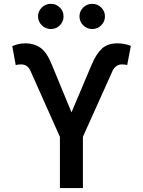

<svg xmlns="http://www.w3.org/2000/svg" viewBox="-20 -958 729 978"><path d="M285.2 0V-260.7L135.3 -596.7Q127.9 -613.3 116.2 -621.6Q104.5 -629.9 87.4 -629.9Q80.6 -629.9 72 -628.9Q63.5 -627.9 60.1 -626.5L42.5 -723.1Q59.1 -730 75 -733.6Q90.8 -737.3 110.4 -737.3Q153.3 -737.3 185.8 -714.8Q218.3 -692.4 243.2 -630.4L344.2 -385.7L446.8 -628.4Q469.2 -682.1 498.5 -709.7Q527.8 -737.3 578.1 -737.3Q596.7 -737.3 613.3 -733.9Q629.9 -730.5 646.5 -724.6L627.9 -626.5Q625 -627.9 616.5 -628.9Q607.9 -629.9 601.1 -629.9Q584.5 -629.9 572.8 -621.3Q561 -612.8 553.2 -596.7L402.3 -261.2V0ZM449.7 -810.1Q422.9 -810.1 403.8 -829.1Q384.8 -848.1 384.8 -874.5Q384.8 -900.9 403.8 -919.7Q422.9 -938.5 449.7 -938.5Q476.6 -938.5 495.6 -919.7Q514.6 -900.9 514.6 -874.5Q514.6 -848.1 495.6 -829.1Q476.6 -810.1 449.7 -810.1ZM239.3 -810.1Q212.4 -810.1 193.1 -829.1Q173.8 -848.1 173.8 -874.5Q173.8 -900.9 193.1 -919.7Q212.4 -938.5 239.3 -938.5Q266.1 -938.5 284.9 -919.7Q303.7 -900.9 303.7 -874.5Q303.7 -848.1 284.9 -829.1Q266.1 -810.1 239.3 -810.1Z"/></svg>

Font: Inter
Style: 540
Weight: 540
Designer: Rasmus Andersson
Foundry: rsms
Version: Version 4.001;git-66647c0bb